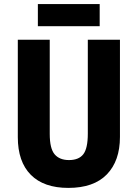

<svg xmlns="http://www.w3.org/2000/svg" viewBox="-20 -974 672 938"><path d="M566 -305Q566 -188 502 -122Q438 -56 314 -56Q194 -56 130.5 -120Q67 -184 67 -304V-780H223V-320Q223 -248 247 -220Q271 -192 317 -192Q365 -192 387 -220.5Q409 -249 409 -321V-780H566ZM467 -954V-846H165V-954Z"/></svg>

Font: Noto Sans Malayalam UI Condensed ExtraBold
Style: Regular
Weight: 800
Width: 3
Designer: Jelle Bosma - Monotype Design Team
Foundry: Monotype Imaging Inc.
Version: Version 2.104; ttfautohint (v1.8.4.7-5d5b)